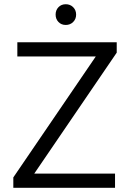

<svg xmlns="http://www.w3.org/2000/svg" viewBox="-20 -888 617 908"><path d="M43 0V-49L433 -621H62V-688H532V-639L142 -67H524V0ZM291 -770Q270 -770 256.5 -784Q243 -798 243 -819Q243 -840 256.5 -854Q270 -868 291 -868Q312 -868 326 -854Q340 -840 340 -819Q340 -798 326 -784Q312 -770 291 -770Z"/></svg>

Font: Outfit Light
Style: Regular
Weight: 300
Designer: Rodrigo Fuenzalida
Foundry: fragTYPE
Version: Version 1.100; ttfautohint (v1.8.4.7-5d5b)